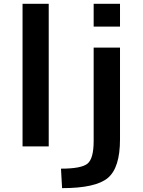

<svg xmlns="http://www.w3.org/2000/svg" viewBox="-20 -770 750 1010"><path d="M98.6 0V-750H236.3V0ZM300.8 117.2Q409.2 117.2 440.9 90.3Q472.7 63.5 472.7 -28.3V-519.5H611.3V-37.1Q611.3 112.3 547.4 166Q483.4 219.7 306.6 219.7ZM472.7 -629.9V-750H611.3V-629.9Z"/></svg>

Font: GenEi M Gothic v2 Bold
Style: Regular
Weight: 700
Version: Version 2.0